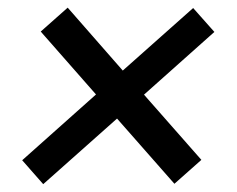

<svg xmlns="http://www.w3.org/2000/svg" viewBox="-20 -583 620 502"><path d="M540.5 -499.5 485 -562 301 -398.5 157 -563 86.5 -500.5 231 -336 38 -164 93 -101.5 286 -273 436 -102.5 506.5 -165 356.5 -335.5Z"/></svg>

Font: Lato
Style: Bold Italic
Weight: 700
Italic angle: -7°
Designer: Lukasz Dziedzic
Foundry: tyPoland Lukasz Dziedzic
Version: Version 2.007; 2014-02-27